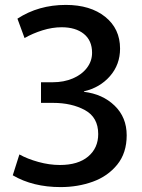

<svg xmlns="http://www.w3.org/2000/svg" viewBox="-20 -722 577 782"><path d="M248 -702Q348 -702 408.5 -653.5Q469 -605 469 -524Q469 -459 428 -412Q387 -365 322 -350V-348Q398 -339 447 -291.5Q496 -244 496 -171Q496 -99 457.5 -51.5Q419 -4 358 18Q297 40 227 40Q114 40 32 -8L59 -93Q91 -75 136 -62.5Q181 -50 224 -50Q298 -50 339 -84.5Q380 -119 380 -176Q380 -244 326 -273.5Q272 -303 196 -303H147V-387H195Q240 -387 276.5 -402.5Q313 -418 334 -445.5Q355 -473 355 -507Q355 -557 321.5 -584Q288 -611 231 -611Q193 -611 153 -598.5Q113 -586 80 -567L51 -646Q137 -702 248 -702Z"/></svg>

Font: Gmarket Sans TTF Medium
Style: Regular
Weight: 500
Designer: Creative Director : Sungho Lee; Art Director : Kiwoong Choi; Project Manager : Sori Yang, Jongwook Yoon; Font Designer :
Foundry: Sandoll Inc.
Version: Version 1.000;hotconv 1.0.109;makeotfexe 2.5.65596